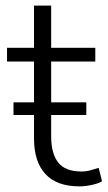

<svg xmlns="http://www.w3.org/2000/svg" viewBox="-20 -655 383 683"><path d="M263 8Q182 8 141.5 -36Q101 -80 101 -162V-436H5V-485H101V-635H162V-485H319V-436H162V-170Q162 -109 187 -77Q212 -45 270 -45Q287 -45 303 -49.5Q319 -54 331 -58L343 -10Q332 -3 308 2.5Q284 8 263 8ZM28 -246V-291H287V-246Z"/></svg>

Font: Nunito Sans 12pt ExtraLight Light
Style: Regular
Weight: 300
Version: Version 3.101;gftools[0.9.27]